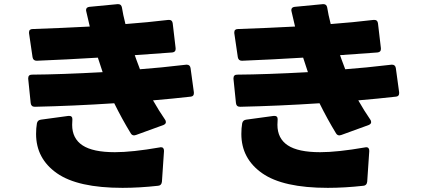

<svg xmlns="http://www.w3.org/2000/svg" viewBox="-20 -841 2030 926"><path d="M571 65Q355 65 254.5 -5.5Q154 -76 154 -195Q154 -223 158 -246Q161 -262 178 -264L310 -282H314Q329 -282 329 -267V-263Q328 -255 328 -239Q328 -173 378 -140Q428 -107 534 -107Q618 -107 750 -130L756 -131Q771 -131 771 -113L761 35Q759 54 742 55Q652 65 571 65ZM627 -188Q616 -188 610 -199Q569 -266 531 -343Q332 -330 148 -326Q130 -326 128 -344L116 -461V-463Q116 -481 134 -481Q274 -482 475 -493L452 -563Q306 -554 157 -548Q140 -548 137 -565L120 -681V-685Q120 -701 138 -701Q282 -706 413 -713L396 -786Q395 -788 395 -792Q395 -806 411 -808L547 -821H550Q565 -821 568 -805Q573 -772 585 -725Q692 -733 792 -745H796Q811 -745 813 -728L827 -609V-604Q827 -590 811 -588L630 -575L637 -555L655 -507Q751 -514 878 -529H881Q896 -529 899 -513L915 -396V-391Q915 -377 901 -375Q813 -365 718 -357Q747 -306 776 -264Q780 -259 780 -252Q780 -243 768 -238L636 -190Q630 -188 627 -188Z M1561 65Q1345 65 1244.5 -5.5Q1144 -76 1144 -195Q1144 -223 1148 -246Q1151 -262 1168 -264L1300 -282H1304Q1319 -282 1319 -267V-263Q1318 -255 1318 -239Q1318 -173 1368 -140Q1418 -107 1524 -107Q1608 -107 1740 -130L1746 -131Q1761 -131 1761 -113L1751 35Q1749 54 1732 55Q1642 65 1561 65ZM1617 -188Q1606 -188 1600 -199Q1559 -266 1521 -343Q1322 -330 1138 -326Q1120 -326 1118 -344L1106 -461V-463Q1106 -481 1124 -481Q1264 -482 1465 -493L1442 -563Q1296 -554 1147 -548Q1130 -548 1127 -565L1110 -681V-685Q1110 -701 1128 -701Q1272 -706 1403 -713L1386 -786Q1385 -788 1385 -792Q1385 -806 1401 -808L1537 -821H1540Q1555 -821 1558 -805Q1563 -772 1575 -725Q1682 -733 1782 -745H1786Q1801 -745 1803 -728L1817 -609V-604Q1817 -590 1801 -588L1620 -575L1627 -555L1645 -507Q1741 -514 1868 -529H1871Q1886 -529 1889 -513L1905 -396V-391Q1905 -377 1891 -375Q1803 -365 1708 -357Q1737 -306 1766 -264Q1770 -259 1770 -252Q1770 -243 1758 -238L1626 -190Q1620 -188 1617 -188Z"/></svg>

Font: LINE Seed JP_TTF ExtraBold
Style: Regular
Weight: 800
Designer: LY Corporation & Fontrix & Fontworks
Version: Version 1.015